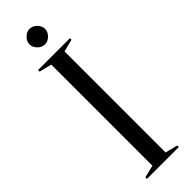

<svg xmlns="http://www.w3.org/2000/svg" viewBox="-289 -867 873 873"><g transform="rotate(-45 147.5 -430.0)"><path d="M45 0ZM190 -25 250 -10V0H45V-10L105 -25V-675L45 -690V-700H250V-690L190 -675ZM200 -810Q200 -791 184.5 -775.5Q169 -760 150 -760Q131 -760 115.5 -775.5Q100 -791 100 -810Q100 -829 115.5 -844.5Q131 -860 150 -860Q169 -860 184.5 -844.5Q200 -829 200 -810Z"/></g></svg>

Font: Oranienbaum
Style: Regular
Weight: 400
Designer: Oleg Pospelov and Jovanny Lemonad
Foundry: Oleg Pospelov and jovanny Lemonad
Version: Version 1.001; ttfautohint (v0.91) -l 8 -r 50 -G 200 -x 0 -w